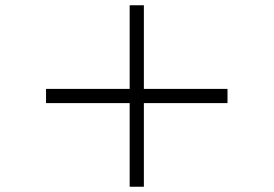

<svg xmlns="http://www.w3.org/2000/svg" viewBox="-20 -728 1040 730"><path d="M473 -18V-336H155V-390H473V-708H527V-390H845V-336H527V-18Z"/></svg>

Font: Zen Old Mincho SemiBold
Style: Regular
Weight: 600
Version: Version 1.500